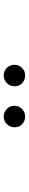

<svg xmlns="http://www.w3.org/2000/svg" viewBox="422 -1198 156 1040"><g transform="rotate(90 500.0 -678.0)"><path d="M389.6 -736.3Q401.9 -736.3 414.1 -731Q447.3 -714.8 447.3 -678.2Q447.3 -654.3 430.2 -637.2Q413.1 -620.1 388.7 -620.1Q374 -620.1 361.3 -627.4Q331.1 -644 331.1 -678.7Q331.1 -704.1 350.1 -721.2Q366.2 -736.3 389.6 -736.3ZM611.8 -736.3Q624.5 -736.3 636.2 -731Q669.4 -714.8 669.4 -678.2Q669.4 -654.3 652.3 -637.2Q635.3 -620.1 610.8 -620.1Q596.2 -620.1 583.5 -627.4Q553.2 -644 553.2 -678.7Q553.2 -704.1 572.3 -721.2Q588.4 -736.3 611.8 -736.3Z"/></g></svg>

Font: BIZ UDMincho
Style: Regular
Weight: 400
Monospace: yes
Designer: TypeBank Co., Ltd.
Foundry: Morisawa Inc.
Version: Version 1.06